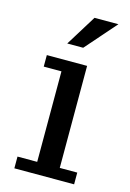

<svg xmlns="http://www.w3.org/2000/svg" viewBox="-113 -781 566 838"><g transform="rotate(15 170.5 -362.5)"><path d="M39 0V-53H128V-462H48V-514H230V-53H309V0ZM121 -586 207 -725H315L193 -586Z"/></g></svg>

Font: Montagu Slab 24pt
Style: Regular
Weight: 400
Designer: Florian Karsten
Foundry: Florian Karsten
Version: Version 1.000